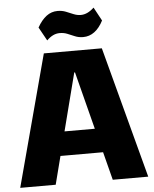

<svg xmlns="http://www.w3.org/2000/svg" viewBox="-60 -969 815 1019"><g transform="rotate(-5 347.0 -459.5)"><path d="M193 -700H502L688 0H499L349 -585H345L195 0H6ZM197 -278H497V-150H197ZM177 -839Q199 -878 225.5 -898Q252 -918 285 -918Q309 -918 329 -910Q349 -902 368 -894Q387 -886 407 -886Q424 -886 441.5 -894Q459 -902 477 -919L516 -847Q496 -808 469 -788Q442 -768 409 -768Q385 -768 365 -776.5Q345 -785 326.5 -792.5Q308 -800 286 -800Q268 -800 251 -792Q234 -784 217 -767Z"/></g></svg>

Font: Pathway Extreme SemiCondensed ExtraBold
Style: Regular
Weight: 800
Width: 4
Version: Version 1.001;gftools[0.9.26]